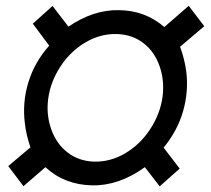

<svg xmlns="http://www.w3.org/2000/svg" viewBox="-20 -638 736 671"><path d="M486.3 -53.7Q395 11.7 302.2 9.8Q205.1 7.8 138.7 -53.7L62 12.7L8.8 -57.6L86.4 -123Q71.8 -164.6 66.9 -207Q57.6 -280.3 79.3 -350.8Q101.1 -421.4 151.9 -478.5L94.7 -555.2L163.6 -617.2L219.2 -544.9Q306.6 -604.5 395.5 -602.5Q487.3 -601.6 554.2 -543.5L639.6 -617.7L693.8 -546.4L609.4 -474.6Q625 -432.1 630.9 -388.7Q639.6 -318.4 619.9 -249.5Q600.1 -180.7 551.8 -122.1L607.9 -48.8L538.1 13.2ZM148.4 -292.5Q141.1 -236.8 159.2 -186Q177.2 -135.3 216.1 -105.2Q254.9 -75.2 307.6 -73.2Q364.7 -71.3 417.2 -102.1Q469.7 -132.8 505.1 -187Q540.5 -241.2 548.3 -301.3Q555.2 -357.4 537.4 -407.7Q519.5 -458 481 -487.5Q442.4 -517.1 389.6 -519Q332 -521 279.3 -490.2Q226.6 -459.5 191.4 -405.8Q156.2 -352.1 148.4 -292.5Z"/></svg>

Font: RobotoDraft
Style: Italic
Weight: 400
Italic angle: -12°
Version: Version 2.001101; 2014